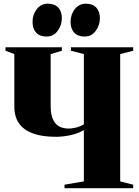

<svg xmlns="http://www.w3.org/2000/svg" viewBox="-20 -992 733 1012"><path d="M422 -306.5Q391.5 -288 351.5 -279.5Q311.5 -271 277.5 -271Q233 -271 197.5 -277.2Q162 -283.5 135.2 -296.5Q108.5 -309.5 90.8 -328.5Q73 -347.5 64.2 -373.2Q55.5 -399 55.5 -431V-707L9 -724.5V-743H306V-724.5L247 -707V-432.5Q247 -403 253 -380.8Q259 -358.5 270.8 -343.8Q282.5 -329 300.2 -321.8Q318 -314.5 341.5 -314.5Q356.5 -314.5 371.2 -317.5Q386 -320.5 399.2 -325.5Q412.5 -330.5 422 -337V-707L354 -724.5V-743H682V-724.5L613.5 -707V-36L682 -18.5V0H320V-18.5L422 -36ZM224.5 -799.5Q189.5 -799.5 170.5 -820Q151.5 -840.5 151.5 -876.5Q151.5 -915.5 173.8 -944Q196 -972.5 232 -972.5H233Q268 -972.5 287 -952Q306 -931.5 306 -895.5Q306 -860 284.2 -829.8Q262.5 -799.5 225.5 -799.5ZM425 -799.5Q390 -799.5 371 -820Q352 -840.5 352 -876.5Q352 -915.5 374.2 -944Q396.5 -972.5 432.5 -972.5H433.5Q468.5 -972.5 487.5 -952Q506.5 -931.5 506.5 -895.5Q506.5 -860 484.8 -829.8Q463 -799.5 426 -799.5Z"/></svg>

Font: Merriweather 144pt Black
Style: Regular
Weight: 900
Version: Version 2.100